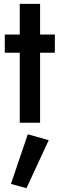

<svg xmlns="http://www.w3.org/2000/svg" viewBox="-20 -640 311 1001"><path d="M266 -460H5V-365H266ZM189 -620H83V0H189ZM234 91 125 60 37 319 118 341Z"/></svg>

Font: NM-font
Style: Medium
Weight: 500
Designer: ""
Foundry: ""
Version: ""